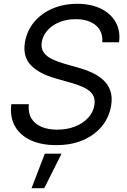

<svg xmlns="http://www.w3.org/2000/svg" viewBox="-20 -758 672 1019"><path d="M278.3 12.2Q197.8 12.2 141.4 -14.4Q85 -41 58.3 -90.1Q31.7 -139.2 40 -205.1H132.8Q128.4 -160.6 146.2 -130.4Q164.1 -100.1 199.7 -85Q235.4 -69.8 283.2 -69.8Q334 -69.8 376.5 -85.9Q418.9 -102.1 446.8 -131.6Q474.6 -161.1 481 -200.2Q486.3 -233.4 472.4 -255.1Q458.5 -276.9 429 -291.7Q399.4 -306.6 357.4 -318.4L274.9 -341.8Q187.5 -366.7 143.8 -411.9Q100.1 -457 112.3 -533.2Q122.6 -594.7 160.9 -640.9Q199.2 -687 258.5 -712.4Q317.9 -737.8 389.6 -737.8Q462.9 -737.8 515.6 -711.9Q568.4 -686 594.2 -639.9Q620.1 -593.8 611.8 -533.7H522.9Q526.9 -591.3 488.3 -623.8Q449.7 -656.2 381.8 -656.2Q334 -656.2 295.7 -640.6Q257.3 -625 232.7 -597.7Q208 -570.3 201.7 -535.6Q196.3 -501 212.6 -478.8Q229 -456.5 259 -442.9Q289.1 -429.2 322.8 -419.4L395.5 -398.9Q430.7 -389.6 464.8 -374.3Q499 -358.9 525.6 -335.7Q552.2 -312.5 564.9 -278.3Q577.6 -244.1 569.8 -197.3Q560.1 -136.7 522 -89.4Q483.9 -42 422.1 -14.9Q360.4 12.2 278.3 12.2ZM147.5 240.7 217.8 57.6H306.6L214.8 240.7Z"/></svg>

Font: Inter 20pt
Style: Italic
Weight: 400
Italic angle: -9.3988°
Version: Version 4.001;git-66647c0bb